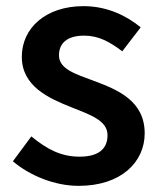

<svg xmlns="http://www.w3.org/2000/svg" viewBox="-20 -588 520 625"><path d="M236 17C375 17 451 -61 451 -154C451 -260 363 -296 285 -325C226 -347 172 -363 172 -408C172 -446 197 -472 254 -472C301 -472 337 -452 378 -421L438 -499C394 -535 331 -568 252 -568C128 -568 51 -496 51 -403C51 -307 139 -268 212 -239C271 -215 330 -197 330 -148C330 -106 304 -78 239 -78C179 -78 133 -102 82 -144L22 -63C76 -17 157 17 236 17Z"/></svg>

Font: Bithumb Trading Sans Semibold
Style: Regular
Weight: 600
Designer: HamHyungwon
Foundry: Bithumb
Version: Version 1.100;Glyphs 3.1.2 (3151)